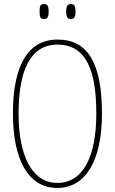

<svg xmlns="http://www.w3.org/2000/svg" viewBox="-20 -921 570 951"><path d="M331 -827C347 -827 354 -835 354 -863C354 -893 347 -901 331 -901C315 -901 308 -893 308 -863C308 -835 315 -827 331 -827ZM198 -827C214 -827 221 -835 221 -863C221 -893 214 -901 198 -901C181 -901 176 -893 176 -863C176 -835 181 -827 198 -827ZM264 10C404 10 485 -125 485 -358C485 -610 414 -725 265 -725C118 -725 44 -596 44 -359C44 -137 116 10 264 10ZM264 -15C137 -15 72 -153 72 -358C72 -574 131 -700 265 -700C406 -700 457 -574 457 -358C457 -146 392 -15 264 -15Z"/></svg>

Font: Noto Serif Bengali ExtraCondensed Thin
Style: Regular
Weight: 100
Width: 2
Designer: Juan Bruce, Universal Thirst, Indian Type Foundry and the Monotype Design Team.
Foundry: Monotype Imaging Inc.
Version: Version 2.003